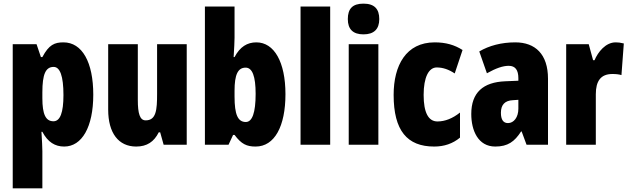

<svg xmlns="http://www.w3.org/2000/svg" viewBox="-20 -796 3459 1056"><path d="M329 -563C280 -563 249 -550 213 -482H205L181 -553H50V240H213V35C213 14 211 -21 208 -71H213C243 -14 283 10 333 10C431 10 493 -98 493 -275C493 -454 432 -563 329 -563ZM275 -428C310 -428 329 -378 329 -273C329 -177 311 -129 274 -129C231 -129 213 -168 213 -256V-288C213 -388 231 -428 275 -428Z M1007 -553H844V-280C844 -191 839 -134 781 -134C749 -134 738 -172 738 -246V-553H575V-193C575 -64 632 10 729 10C788 10 827 -16 853 -68H861L880 0H1007Z M1270 -588V-760H1107V0H1237L1262 -54H1270C1308 -3 1337 10 1386 10C1490 10 1550 -101 1550 -278C1550 -455 1488 -563 1390 -563C1340 -563 1300 -539 1270 -482H1265C1268 -532 1270 -567 1270 -588ZM1331 -424C1368 -424 1386 -376 1386 -280C1386 -175 1367 -125 1332 -125C1288 -125 1270 -166 1270 -265V-297C1270 -385 1288 -424 1331 -424Z M1796 0V-760H1633V0Z M1979 -776C1919 -776 1893 -748 1893 -691C1893 -635 1922 -607 1979 -607C2036 -607 2066 -635 2066 -691C2066 -747 2039 -776 1979 -776ZM2061 -553H1898V0H2061Z M2368 10C2423 10 2470 -6 2510 -39V-177C2470 -145 2428 -128 2386 -128C2336 -128 2310 -177 2310 -274C2310 -371 2338 -425 2382 -425C2416 -425 2448 -414 2481 -392L2524 -521C2480 -549 2432 -563 2371 -563C2213 -563 2145 -436 2145 -274C2145 -78 2219 10 2368 10Z M2814 -563C2738 -563 2670 -545 2616 -513L2658 -393C2708 -421 2746 -434 2778 -434C2814 -434 2831 -411 2831 -366V-352L2759 -349C2637 -344 2572 -287 2572 -169C2572 -79 2609 10 2704 10C2773 10 2810 -17 2846 -73H2849L2876 0H2994V-363C2994 -498 2924 -563 2814 -563ZM2801 -245 2831 -247V-198C2831 -151 2806 -119 2774 -119C2748 -119 2735 -138 2735 -176C2735 -220 2757 -243 2801 -245Z M3366 -563C3311 -563 3269 -510 3250 -465H3242L3218 -553H3094V0H3257V-278C3257 -350 3284 -389 3348 -389C3369 -389 3385 -387 3398 -383L3411 -557C3391 -562 3379 -563 3366 -563Z"/></svg>

Font: Noto Sans Bengali ExtraCondensed Black
Style: Regular
Weight: 900
Width: 2
Designer: Joana Ranito - Universal Thirst; Jelle Bosma - Monotype Design Team
Foundry: Universal Thirst ehf.
Version: Version 3.000